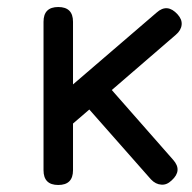

<svg xmlns="http://www.w3.org/2000/svg" viewBox="-20 -527 548 547"><path d="M146 0C174 0 188 -14 188 -42C188 -42 188 -175 188 -175C188 -175 234.5 -215 234.5 -215C234.5 -215 410 -16 410 -16C410 -16 410 -16 410 -16C419 -6.5 429 -1.5 439.5 -1C450 0 459.5 -4 469 -13C469 -13 469 -13 469 -13C490 -32 491.5 -51.5 473 -72C473 -72 298.5 -270.5 298.5 -270.5C298.5 -270.5 481 -428 481 -428C481 -428 481 -428 481 -428C491 -436.5 496.5 -446 497.5 -456.5C498.5 -467 494.5 -476.5 486 -486C486 -486 486 -486 486 -486C466.5 -507.5 446.5 -509.5 426 -491C426 -491 188 -286.5 188 -286.5C188 -286.5 188 -465 188 -465C188 -465 188 -465 188 -465C188 -493 174 -507 146 -507C146 -507 146 -507 146 -507C118 -507 104 -493 104 -465C104 -465 104 -42 104 -42C104 -42 104 -42 104 -42C104 -14 118 0 146 0C146 0 146 0 146 0Z"/></svg>

Font: Jura-Fortis-Bold
Style: Bold
Weight: 500
Designer: Daniel Johnson, Alexei Vanyashin, Mirko Velimirovic
Foundry: Daniel Johnson
Version: ""